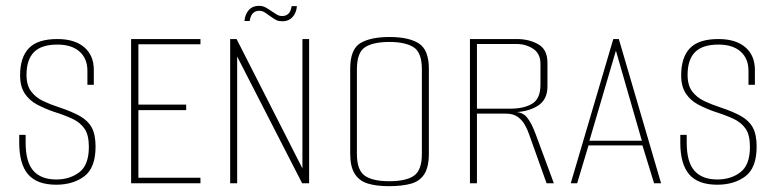

<svg xmlns="http://www.w3.org/2000/svg" viewBox="-20 -629 2663 659"><path d="M173 5Q107 5 76.5 -30.5Q46 -66 46 -139V-166H68V-139Q68 -73 94.5 -43Q121 -13 173 -13Q220 -13 252.5 -38Q285 -63 285 -125Q285 -166 270 -187.5Q255 -209 228 -221.5Q201 -234 163 -246Q134 -256 107.5 -270Q81 -284 65 -308Q49 -332 49 -371Q49 -432 79 -463.5Q109 -495 177 -495Q236 -495 269 -467Q302 -439 302 -389V-338H280V-386Q280 -428 253 -452Q226 -476 177 -476Q122 -476 96.5 -450Q71 -424 71 -372Q71 -336 87 -315Q103 -294 128.5 -282Q154 -270 182 -261Q227 -246 254.5 -230.5Q282 -215 295 -191Q308 -167 308 -126Q308 -53 269.5 -24Q231 5 173 5Z M430 0V-495H668V-477H455V-270H619V-251H455V-19H668V0Z M770 0V-495H792L1018 -51V-495H1041V0H1017L794 -435V0ZM949 -556Q937 -556 929.5 -559.5Q922 -563 908 -573Q901 -578 891 -585Q881 -592 869 -592Q857 -592 848.5 -584Q840 -576 837 -557H819Q821 -580 834 -594.5Q847 -609 869 -609Q881 -609 891.5 -603.5Q902 -598 913 -590Q923 -583 931 -578.5Q939 -574 949 -574Q961 -574 969.5 -581.5Q978 -589 981 -608H999Q998 -593 991.5 -581Q985 -569 974.5 -562.5Q964 -556 949 -556Z M1315 10Q1272 10 1242.5 1Q1213 -8 1197.5 -32.5Q1182 -57 1182 -102V-393Q1182 -460 1217 -481Q1252 -502 1317 -502Q1383 -502 1417.5 -480Q1452 -458 1452 -393V-102Q1452 -56 1436.5 -31.5Q1421 -7 1390.5 1.5Q1360 10 1315 10ZM1316 -7Q1374 -7 1401 -26Q1428 -45 1428 -101V-391Q1428 -449 1399.5 -467Q1371 -485 1316 -485Q1261 -485 1233 -467Q1205 -449 1205 -391V-101Q1205 -45 1232 -26Q1259 -7 1316 -7Z M1593 0V-495H1754Q1796 -495 1827.5 -477Q1859 -459 1859 -414V-332Q1859 -286 1824.5 -265Q1790 -244 1740 -244V-245Q1772 -246 1788 -227Q1804 -208 1818 -170L1881 0H1856L1796 -168Q1791 -183 1782 -199.5Q1773 -216 1757.5 -227.5Q1742 -239 1716 -239H1617V0ZM1617 -256H1732Q1778 -256 1806.5 -273Q1835 -290 1835 -338V-410Q1835 -445 1810 -461.5Q1785 -478 1753 -478H1617Z M1939 0 2085 -495H2104L2249 0H2225L2185 -130H2000L1961 0ZM2003 -146H2183L2094 -455Z M2442 5Q2376 5 2345.5 -30.5Q2315 -66 2315 -139V-166H2337V-139Q2337 -73 2363.5 -43Q2390 -13 2442 -13Q2489 -13 2521.5 -38Q2554 -63 2554 -125Q2554 -166 2539 -187.5Q2524 -209 2497 -221.5Q2470 -234 2432 -246Q2403 -256 2376.5 -270Q2350 -284 2334 -308Q2318 -332 2318 -371Q2318 -432 2348 -463.5Q2378 -495 2446 -495Q2505 -495 2538 -467Q2571 -439 2571 -389V-338H2549V-386Q2549 -428 2522 -452Q2495 -476 2446 -476Q2391 -476 2365.5 -450Q2340 -424 2340 -372Q2340 -336 2356 -315Q2372 -294 2397.5 -282Q2423 -270 2451 -261Q2496 -246 2523.5 -230.5Q2551 -215 2564 -191Q2577 -167 2577 -126Q2577 -53 2538.5 -24Q2500 5 2442 5Z"/></svg>

Font: Alumni Sans SC Thin
Style: Regular
Weight: 100
Designer: Robert E. Leuschke
Foundry: Robert E. Leuschke
Version: Version 1.018